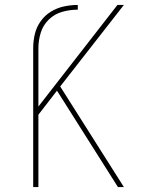

<svg xmlns="http://www.w3.org/2000/svg" viewBox="-20 -755 616 775"><path d="M114 0H135V-292L210 -389L456 0H480L223 -406L480 -735H454L135 -325V-561Q135 -592 144.5 -623Q154 -654 177.5 -676.5Q201 -699 232 -707.5Q263 -716 294 -716V-735Q266 -735 238 -729Q210 -723 185.5 -708Q161 -693 144 -669Q127 -645 120.5 -617Q114 -589 114 -561Z"/></svg>

Font: Iosevka Sparkle Thin
Style: Regular
Weight: 100
Designer: Belleve Invis
Foundry: Belleve Invis
Version: Version 4.5.0; ttfautohint (v1.8.3)